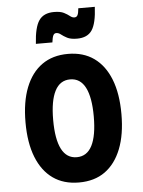

<svg xmlns="http://www.w3.org/2000/svg" viewBox="-58 -897 717 961"><g transform="rotate(-5 300.0 -416.5)"><path d="M300 18Q223 18 169.5 -20Q116 -58 87.5 -130Q59 -202 59 -305Q59 -408 87.5 -480Q116 -552 169.5 -590Q223 -628 300 -628Q377 -628 430.5 -590Q484 -552 512.5 -480Q541 -408 541 -305Q541 -202 512.5 -130Q484 -58 431 -20Q378 18 300 18ZM300 -109Q351 -109 376.5 -158.5Q402 -208 402 -305Q402 -401 376.5 -450.5Q351 -500 300 -500Q249 -500 223.5 -450.5Q198 -401 198 -305Q198 -208 223.5 -158.5Q249 -109 300 -109ZM145 -692Q150 -775 173.5 -809Q197 -843 249 -843Q281 -843 298.5 -834Q316 -825 327 -816Q338 -807 349 -807Q360 -807 365 -817Q370 -827 372 -851H455Q451 -768 428 -734Q405 -700 353 -700Q321 -700 303 -709.5Q285 -719 274 -728Q263 -737 251 -737Q241 -737 236 -727Q231 -717 228 -692Z"/></g></svg>

Font: Martian Mono Condensed SemiBold
Style: Regular
Weight: 600
Width: 3
Designer: Roman Shamin
Foundry: Evil Martians
Version: Version 1.000